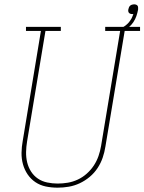

<svg xmlns="http://www.w3.org/2000/svg" viewBox="-20 -859 667 887"><path d="M246 8Q218 8 191.5 2.5Q165 -3 143.5 -17.5Q122 -32 107.5 -53.5Q93 -75 86 -100.5Q79 -126 79.5 -153.5Q80 -181 85 -208L169 -716H100V-735H261V-716H190L105 -205Q101 -181 100.5 -156.5Q100 -132 105.5 -109Q111 -86 123.5 -66.5Q136 -47 155 -34Q174 -21 198 -16Q222 -11 246 -11Q270 -11 293.5 -15Q317 -19 339.5 -29.5Q362 -40 381 -57Q400 -74 413.5 -94.5Q427 -115 435 -138Q443 -161 447 -185L535 -716H466V-735H627V-716H556L467 -182Q463 -156 454.5 -131Q446 -106 431 -83Q416 -60 394.5 -42Q373 -24 348.5 -12.5Q324 -1 298 3.5Q272 8 246 8Q246 8 246 8Q246 8 246 8ZM546 -716 543 -722 541 -726 540 -730Q543 -731 546.5 -733Q550 -735 553 -736.5Q556 -738 559 -740.5Q562 -743 565 -745.5Q568 -748 570.5 -750.5Q573 -753 575.5 -756Q578 -759 580 -762Q582 -765 584 -768Q586 -771 588 -774.5Q590 -778 591 -781Q592 -784 594 -788.5Q596 -793 596 -794Q595 -794 593.5 -794Q592 -794 591 -794Q586 -794 582 -795.5Q578 -797 575.5 -800Q573 -803 572.5 -807.5Q572 -812 573 -816Q573 -816 573 -816Q573 -816 573 -816Q574 -821 576 -825.5Q578 -830 581.5 -833Q585 -836 590 -837.5Q595 -839 599 -839Q599 -839 599 -839Q599 -839 599 -839Q604 -839 608.5 -837.5Q613 -836 615.5 -832.5Q618 -829 618 -824Q618 -819 618 -815Q615 -799 610 -784.5Q605 -770 596 -756.5Q587 -743 574 -732.5Q561 -722 546 -716Z"/></svg>

Font: Iosevka Curly Slab ThEx
Style: Italic
Weight: 100
Width: 7
Italic angle: -9°
Monospace: yes
Designer: Belleve Invis
Foundry: Belleve Invis
Version: Version 11.1.0; ttfautohint (v1.8.3)